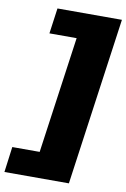

<svg xmlns="http://www.w3.org/2000/svg" viewBox="-134 -857 667 1015"><g transform="rotate(10 200.0 -350.0)"><path d="M-36 100 -18 -37H129L217 -663H71L90 -800H436L310 100Z"/></g></svg>

Font: Pathway Extreme 28pt ExtraBold
Style: Italic
Weight: 800
Italic angle: -8°
Designer: Eduardo Rodriguez Tunni
Foundry: Eduardo Rodriguez Tunni
Version: Version 1.001;gftools[0.9.26]